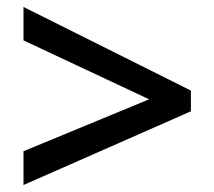

<svg xmlns="http://www.w3.org/2000/svg" viewBox="-20 -635 611 547"><path d="M46.9 -204.1 404.8 -352.1 46.9 -520V-615.2L523.9 -377V-317.9L46.9 -107.9Z"/></svg>

Font: Open Sans Semibold
Style: Regular
Weight: 600
Foundry: Ascender Corporation
Version: Version 1.10; ttfautohint (v1.5.65-e2d9)